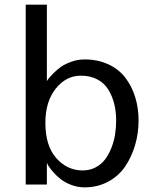

<svg xmlns="http://www.w3.org/2000/svg" viewBox="-20 -788 657 820"><path d="M180.2 -94.2V0H89.8V-768.1H180.2V-441.9Q182.6 -445.8 187 -451.9Q191.4 -458 207 -473.9Q222.7 -489.7 239.7 -502Q256.8 -514.2 284.4 -524.2Q312 -534.2 340.8 -534.2Q397.5 -534.2 442.4 -513.4Q487.3 -492.7 515.1 -456.3Q543 -419.9 557.4 -373.3Q571.8 -326.7 571.8 -272.9Q571.8 -218.8 557.1 -168.7Q542.5 -118.7 514.9 -77.6Q487.3 -36.6 442.1 -12.2Q397 12.2 340.8 12.2Q312 12.2 284.9 2Q257.8 -8.3 239.5 -22.7Q221.2 -37.1 207.3 -53Q193.4 -68.8 186.8 -79.8Q180.2 -90.8 180.2 -94.2ZM333 -60.1Q363.3 -60.1 387.9 -73Q412.6 -85.9 428.7 -107.2Q444.8 -128.4 455.8 -156.5Q466.8 -184.6 471.4 -213.6Q476.1 -242.7 476.1 -272.9Q476.1 -311 468 -343.8Q460 -376.5 443.1 -404.5Q426.3 -432.6 396 -448.7Q365.7 -464.8 325.2 -464.8Q262.2 -464.8 218 -409.4Q173.8 -354 173.8 -263.2Q173.8 -165 220.5 -112.5Q267.1 -60.1 333 -60.1Z"/></svg>

Font: Standard
Style: Regular
Weight: 400
Designer: Bryce Wilner
Version: Version 2.000;PS 2.0;hotconv 16.6.51;makeotf.lib2.5.65220 DE